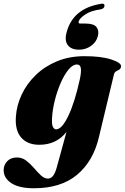

<svg xmlns="http://www.w3.org/2000/svg" viewBox="-74 -780 683 1051"><path d="M467 -27.5Q436 103 347.8 176.8Q259.5 250.5 111.5 250.5Q31 250.5 -11.5 222.8Q-54 195 -54 151.5Q-54 123 -34.5 102.5Q-15 82 19 82Q47 82 69.5 99.2Q92 116.5 111.8 139.5Q131.5 162.5 150 180Q168.5 197.5 188.5 197.5Q204.5 197.5 216.5 182.5Q228.5 167.5 238 131.5L290 -58Q235 12.5 141 12.5Q76.5 12.5 42 -27Q7.5 -66.5 13 -141.5Q17 -203.5 44.8 -262.5Q72.5 -321.5 121.5 -369Q170.5 -416.5 238 -444.5Q305.5 -472.5 388.5 -472.5Q481 -472.5 536 -454.2Q591 -436 588.5 -416.5Q587.5 -404 579 -399.2Q570.5 -394.5 561.5 -389.5Q552.5 -384.5 549.5 -371.5ZM211 -135.5Q208.5 -99 215.5 -85.5Q222.5 -72 233 -72Q265 -72 300.2 -146.2Q335.5 -220.5 363 -346Q371.5 -386 368.5 -406.5Q365.5 -427 347 -427Q324 -427 301 -399Q278 -371 258.5 -326.5Q239 -282 226.2 -231.2Q213.5 -180.5 211 -135.5ZM395.5 -651Q440 -651 454.8 -631Q469.5 -611 461.5 -581.5Q453 -549 424 -528.5Q395 -508 358.5 -508Q316 -508 297.2 -532.8Q278.5 -557.5 290.5 -602.5Q324.5 -733.5 478 -759Q499 -763.5 498 -748Q497 -733.5 478 -729Q423 -721.5 391.8 -700.2Q360.5 -679 356.5 -662Q353.5 -651 366 -651Z"/></svg>

Font: Fraunces 72pt S000 Black
Style: Italic
Weight: 900
Italic angle: -16°
Version: Version 1.000; ttfautohint (v1.8.3)